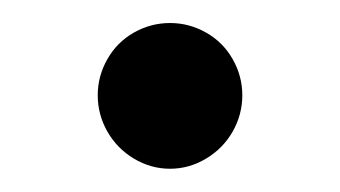

<svg xmlns="http://www.w3.org/2000/svg" viewBox="-20 -392 294 166"><path d="M64.5 -309.6Q64.5 -326.2 72.8 -340.8Q81.1 -355.5 95.7 -363.8Q110.4 -372.1 127 -372.1Q143.6 -372.1 158.2 -363.8Q172.9 -355.5 181.2 -340.8Q189.5 -326.2 189.5 -309.6Q189.5 -293 181.2 -278.3Q172.9 -263.7 158.2 -254.9Q143.6 -246.1 127 -246.1Q110.4 -246.1 95.7 -254.9Q81.1 -263.7 72.8 -278.3Q64.5 -293 64.5 -309.6Z"/></svg>

Font: Pretendard Std Variable
Style: Regular
Weight: 400
Designer: Base glyphs from Inter by Rasmus Andersson; Hangeul glyphs from Noto Sans CJK(Source Han Sans) by Jang Soo-young and Kan
Foundry: Kil Hyung-jin
Version: Version 1.309;Glyphs 3.2 (3225)